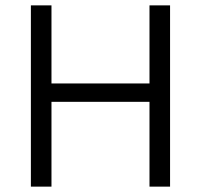

<svg xmlns="http://www.w3.org/2000/svg" viewBox="-20 -695 748 715"><path d="M95 0V-675H171.7V-384.2H536.7V-675H613.3V0H536.7V-315.8H171.7V0Z"/></svg>

Font: Funnel Sans Light
Style: Regular
Weight: 300
Designer: NORD ID, Kristian Moeller
Foundry: Dicotype
Version: Version 1.000